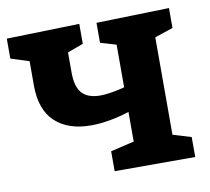

<svg xmlns="http://www.w3.org/2000/svg" viewBox="-65 -611 746 683"><g transform="rotate(-10 308.0 -269.0)"><path d="M587 -466 521 -444V-92L587 -72V0H296V-72L381 -92V-199Q305 -175 242 -175Q160 -175 113 -218.5Q66 -262 66 -350V-438L0 -459V-531L263 -538V-466L206 -445V-372Q206 -320 227.5 -297Q249 -274 293 -274Q327 -274 381 -288V-442L324 -459V-531L587 -538Z"/></g></svg>

Font: Bitter Pro
Style: Bold
Weight: 700
Designer: Sol Matas, and Bitter project Authors
Foundry: Sol Matas
Version: Version 1.010